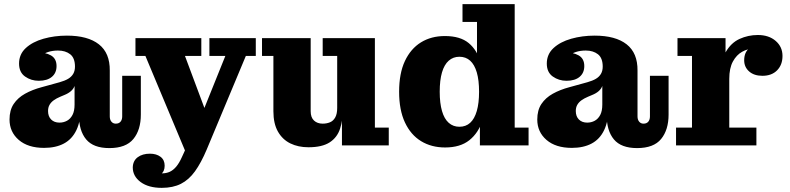

<svg xmlns="http://www.w3.org/2000/svg" viewBox="-20 -702 3814 927"><path d="M167 -312Q130 -312 101 -332.5Q72 -353 72 -395Q72 -440 104.5 -470Q137 -500 190 -515Q243 -530 303 -530Q404 -530 457.5 -488Q511 -446 510 -361L342 -380Q342 -422 319 -440Q296 -458 260 -458Q234 -458 212.5 -451Q191 -444 175.5 -431Q160 -418 151 -400L152 -450Q199 -450 226 -434.5Q253 -419 253 -383Q253 -350 230.5 -331Q208 -312 167 -312ZM508 13Q431 13 396 -29Q361 -71 361 -147V-162H340V-287H336L342 -332V-380L510 -361V-140Q510 -124 518 -114.5Q526 -105 539 -105Q554 -105 562 -114.5Q570 -124 570 -140V-336H660V-149Q660 -75 624 -31Q588 13 508 13ZM193 12Q115 12 70.5 -26.5Q26 -65 26 -125Q26 -170 46 -200Q66 -230 101 -249.5Q136 -269 181 -281L268 -305Q293 -312 309 -321.5Q325 -331 333.5 -345.5Q342 -360 342 -381L345 -287H340Q335 -273 322.5 -262Q310 -251 290 -243L271 -235Q252 -227 239 -217.5Q226 -208 219 -195.5Q212 -183 212 -166Q212 -140 227 -125Q242 -110 267 -110Q287 -110 303.5 -119Q320 -128 330 -147Q340 -166 340 -197L370 -186Q370 -118 349 -74Q328 -30 288.5 -9Q249 12 193 12Z M762 135Q783 135 799.5 127.5Q816 120 830.5 103Q845 86 858 57L929 -98L944 -124L1068 -432H991V-518H1215V-432H1167L978 20Q951 84 921.5 125Q892 166 853.5 185.5Q815 205 761 205ZM903 96 682 -432H634V-518H952V-432H873L987 -127ZM704 40Q735 40 755 55Q775 70 775 98Q775 126 756.5 139Q738 152 709 153L705 111Q713 124 728.5 129.5Q744 135 762 135L761 205Q697 205 659 177Q621 149 621 106Q622 74 645 57Q668 40 704 40Z M1469 9Q1420 9 1382 -9.5Q1344 -28 1322 -66.5Q1300 -105 1300 -165V-432H1245V-518H1480V-165Q1480 -135 1496 -120Q1512 -105 1538 -105Q1557 -105 1573 -111.5Q1589 -118 1598.5 -135Q1608 -152 1608 -181L1636 -182Q1636 -124 1622 -81Q1608 -38 1571.5 -14.5Q1535 9 1469 9ZM1631 0V-159L1608 -155V-432H1538V-518H1790V-86H1857V0Z M2129 10Q2063 10 2013 -20.5Q1963 -51 1935 -111Q1907 -171 1907 -259Q1907 -348 1935 -407.5Q1963 -467 2012.5 -497.5Q2062 -528 2128 -528Q2202 -528 2243 -494Q2284 -460 2301 -399.5Q2318 -339 2318 -260L2328 -258Q2329 -182 2309.5 -121Q2290 -60 2246 -25Q2202 10 2129 10ZM2198 -90Q2229 -90 2250 -109Q2271 -128 2282 -166Q2293 -204 2293 -259Q2293 -315 2282 -352.5Q2271 -390 2250 -409Q2229 -428 2198 -428Q2168 -428 2146.5 -409Q2125 -390 2114 -352.5Q2103 -315 2103 -259Q2103 -204 2114 -166Q2125 -128 2146.5 -109Q2168 -90 2198 -90ZM2297 0V-127L2312 -264L2283 -381V-596H2213V-682H2465V-86H2532V0Z M2715 -312Q2678 -312 2649 -332.5Q2620 -353 2620 -395Q2620 -440 2652.5 -470Q2685 -500 2738 -515Q2791 -530 2851 -530Q2952 -530 3005.5 -488Q3059 -446 3058 -361L2890 -380Q2890 -422 2867 -440Q2844 -458 2808 -458Q2782 -458 2760.5 -451Q2739 -444 2723.5 -431Q2708 -418 2699 -400L2700 -450Q2747 -450 2774 -434.5Q2801 -419 2801 -383Q2801 -350 2778.5 -331Q2756 -312 2715 -312ZM3056 13Q2979 13 2944 -29Q2909 -71 2909 -147V-162H2888V-287H2884L2890 -332V-380L3058 -361V-140Q3058 -124 3066 -114.5Q3074 -105 3087 -105Q3102 -105 3110 -114.5Q3118 -124 3118 -140V-336H3208V-149Q3208 -75 3172 -31Q3136 13 3056 13ZM2741 12Q2663 12 2618.5 -26.5Q2574 -65 2574 -125Q2574 -170 2594 -200Q2614 -230 2649 -249.5Q2684 -269 2729 -281L2816 -305Q2841 -312 2857 -321.5Q2873 -331 2881.5 -345.5Q2890 -360 2890 -381L2893 -287H2888Q2883 -273 2870.5 -262Q2858 -251 2838 -243L2819 -235Q2800 -227 2787 -217.5Q2774 -208 2767 -195.5Q2760 -183 2760 -166Q2760 -140 2775 -125Q2790 -110 2815 -110Q2835 -110 2851.5 -119Q2868 -128 2878 -147Q2888 -166 2888 -197L2918 -186Q2918 -118 2897 -74Q2876 -30 2836.5 -9Q2797 12 2741 12Z M3244 0V-86H3321V-432H3251V-518H3483V-336L3501 -340V-86H3632V0ZM3455 -321Q3457 -403 3483 -449Q3509 -495 3550.5 -514Q3592 -533 3639 -533Q3692 -533 3725 -504.5Q3758 -476 3758 -432Q3758 -389 3732 -362.5Q3706 -336 3661 -336Q3621 -336 3597 -357Q3573 -378 3573 -411Q3573 -450 3598.5 -470Q3624 -490 3680 -486L3675 -431Q3671 -448 3656 -457.5Q3641 -467 3618 -467Q3590 -467 3563 -452Q3536 -437 3518.5 -405Q3501 -373 3501 -321Z"/></svg>

Font: Montagu Slab 144pt
Style: Bold
Weight: 700
Designer: Florian Karsten
Foundry: Florian Karsten
Version: Version 1.000